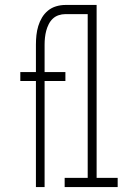

<svg xmlns="http://www.w3.org/2000/svg" viewBox="-20 -755 540 775"><path d="M125 0V-428H62V-464H125V-575Q125 -594 127 -613Q129 -632 134.5 -650Q140 -668 149.5 -684Q159 -700 173.5 -712Q188 -724 206.5 -729.5Q225 -735 244 -735H290V-698H244Q230 -698 216.5 -693.5Q203 -689 193 -679.5Q183 -670 176.5 -657Q170 -644 166.5 -630.5Q163 -617 161.5 -603Q160 -589 160 -575V-464H244V-428H160V0ZM241 0V-37H334V-698H249V-735H370V-37H455V0Z"/></svg>

Font: Iosevka Extralight
Style: Regular
Weight: 200
Monospace: yes
Designer: Belleve Invis
Foundry: Belleve Invis
Version: Version 32.0.1; ttfautohint (v1.8.4)